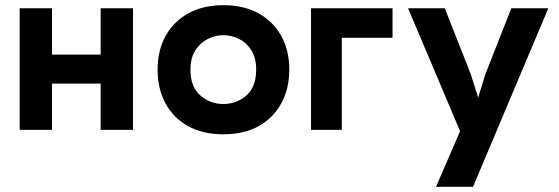

<svg xmlns="http://www.w3.org/2000/svg" viewBox="-20 -502 2161 742"><path d="M494 -470V0H369V-179H181V0H56V-470H181V-291H369V-470Z M843 17Q764 17 707 -14.5Q650 -46 619.5 -102.5Q589 -159 589 -233Q589 -307 620 -363Q651 -419 708 -450.5Q765 -482 843 -482Q922 -482 979 -450.5Q1036 -419 1067 -363Q1098 -307 1098 -233Q1098 -159 1067 -102.5Q1036 -46 979.5 -14.5Q923 17 843 17ZM843 -366Q812 -366 783 -351.5Q754 -337 735 -307.5Q716 -278 716 -233Q716 -166 754.5 -133Q793 -100 843 -100Q894 -100 932 -133Q970 -166 970 -233Q970 -278 951.5 -307.5Q933 -337 904 -351.5Q875 -366 843 -366Z M1301 0H1182V-470H1497V-356H1301Z M2099 -470 1808 220H1665L1758 5L1557 -470H1699L1799 -216L1828 -125L1856 -216L1956 -470Z"/></svg>

Font: Kreadon
Style: Bold
Weight: 700
Designer: Reiya WATANABE
Foundry: StudioGnu
Version: Version 1.003; ttfautohint (v1.8.4.7-5d5b);gftools[0.9.32]